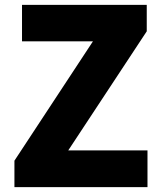

<svg xmlns="http://www.w3.org/2000/svg" viewBox="-20 -765 659 785"><path d="M39 0H583V-150H259L580 -637V-745H70V-596H360L39 -108Z"/></svg>

Font: Noto Sans JP Black
Style: Regular
Weight: 900
Designer: Ryoko NISHIZUKA  (kana, bopomofo & ideographs); Paul D. Hunt (Latin, Greek & Cyrillic); Sandoll Communications , Soo-you
Foundry: Adobe
Version: Version 2.002;hotconv 1.0.116;makeotfexe 2.5.65601